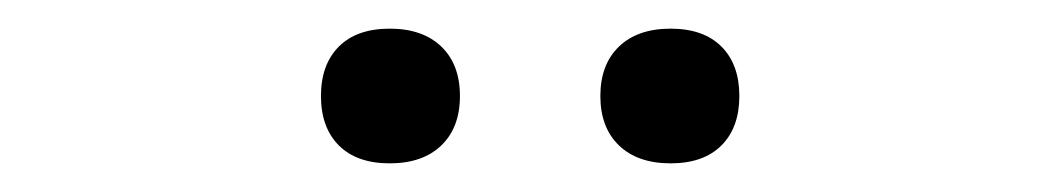

<svg xmlns="http://www.w3.org/2000/svg" viewBox="-20 -826 740 134"><path d="M252 -712Q229 -712 216.5 -724.5Q204 -737 204 -759Q204 -781 216.5 -793.5Q229 -806 252 -806Q275 -806 288 -793.5Q301 -781 301 -759Q301 -737 288 -724.5Q275 -712 252 -712ZM448 -712Q425 -712 412 -724.5Q399 -737 399 -759Q399 -781 412 -793.5Q425 -806 448 -806Q471 -806 483.5 -793.5Q496 -781 496 -759Q496 -737 483.5 -724.5Q471 -712 448 -712Z"/></svg>

Font: Martian Mono SemiExpanded ExtraLight
Style: Regular
Weight: 250
Monospace: yes
Version: Version 0.930